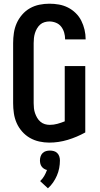

<svg xmlns="http://www.w3.org/2000/svg" viewBox="-20 -763 540 1038"><path d="M246 8Q219 8 192 2Q165 -4 141.5 -17.5Q118 -31 99.5 -52Q81 -73 70 -98Q59 -123 55 -150.5Q51 -178 51 -205V-530Q51 -557 55 -584.5Q59 -612 70 -637Q81 -662 99.5 -683.5Q118 -705 142 -718.5Q166 -732 193 -737.5Q220 -743 247 -743Q273 -743 298.5 -738.5Q324 -734 347 -722.5Q370 -711 389 -692.5Q408 -674 419.5 -651Q431 -628 437 -602.5Q443 -577 443 -551V-550H332V-551Q332 -569 327 -586.5Q322 -604 311 -618.5Q300 -633 282.5 -640Q265 -647 247 -647Q234 -647 220.5 -643Q207 -639 197 -630Q187 -621 180 -609Q173 -597 169 -584Q165 -571 163.5 -557.5Q162 -544 162 -530V-205Q162 -191 163.5 -177.5Q165 -164 169.5 -151Q174 -138 181 -126Q188 -114 198.5 -105Q209 -96 222 -92Q235 -88 249 -88Q270 -88 290 -93.5Q310 -99 330 -107V-406H441V-47Q396 -22 346.5 -7Q297 8 246 8ZM239 255 197 216Q210 204 219 188.5Q228 173 234 156Q225 154 217.5 149Q210 144 205 137Q200 130 198 121.5Q196 113 196 104Q196 93 199.5 82.5Q203 72 210.5 64.5Q218 57 228.5 54Q239 51 250 51Q261 51 271.5 54Q282 57 289.5 64.5Q297 72 300.5 82.5Q304 93 304 104Q304 125 300 146Q296 167 287.5 186.5Q279 206 267 223.5Q255 241 239 255Z"/></svg>

Font: Iosevka Algr
Style: Bold
Weight: 700
Monospace: yes
Designer: Belleve Invis
Foundry: Belleve Invis
Version: Version 26.0.2; ttfautohint (v1.8.3)